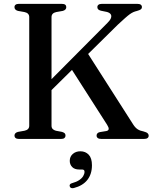

<svg xmlns="http://www.w3.org/2000/svg" viewBox="-20 -720 794 995"><path d="M201 -263.5 536.5 -601Q551 -615 555 -626.5Q559 -638 553.8 -646Q548.5 -654 534.5 -658L503 -664.5Q493 -667 488.8 -671.5Q484.5 -676 484.5 -683Q484.5 -691 490.5 -695.5Q496.5 -700 508.5 -700H691.5Q704 -700 709.8 -695.5Q715.5 -691 715.5 -683Q715.5 -676 710.2 -671.8Q705 -667.5 689 -663Q680 -661 671.8 -657.5Q663.5 -654 653.2 -646.8Q643 -639.5 628 -626.2Q613 -613 590.5 -592L219 -225.5ZM338.5 -380.5 428 -454 670.5 -74.5Q681 -58 693.5 -50Q706 -42 723.5 -39Q740 -34.5 745.2 -29.2Q750.5 -24 750.5 -17Q750.5 -9 744.5 -4.5Q738.5 0 726 0H505Q492.5 0 486.5 -4.8Q480.5 -9.5 480.5 -17.5Q480.5 -24.5 485 -29.2Q489.5 -34 498 -35.5L531.5 -41Q542.5 -43.5 543.2 -51.5Q544 -59.5 535 -73.5ZM247 -68.5Q247 -58 252.8 -51.8Q258.5 -45.5 269.5 -42.5L301.5 -36.5Q312 -33 315.8 -28.8Q319.5 -24.5 319.5 -17Q319.5 -9.5 314 -4.8Q308.5 0 296.5 0H78Q66.5 0 60.8 -4.8Q55 -9.5 55 -17Q55 -31.5 73 -36.5L107 -42.5Q119 -45 125.2 -51.5Q131.5 -58 131.5 -68.5V-631.5Q131.5 -642 125.2 -648.5Q119 -655 107 -657.5L73 -663.5Q55 -668.5 55 -683Q55 -691 60.8 -695.5Q66.5 -700 78 -700H300Q312.5 -700 318 -695.5Q323.5 -691 323.5 -683Q323.5 -668.5 305.5 -663.5L271.5 -657.5Q259.5 -655 253.2 -648.5Q247 -642 247 -631.5ZM391 158.5Q366.5 158.5 354 145.5Q341.5 132.5 341.5 113.5Q341.5 91.5 357.2 77.8Q373 64 396.5 64Q423 64 439.8 81.8Q456.5 99.5 456.5 136.5Q456.5 182 432.8 212.2Q409 242.5 362.5 254.5Q353.5 256.5 348.2 254Q343 251.5 341.5 246Q339.5 240.5 342.5 235.8Q345.5 231 354 229Q376 223 390.2 213.5Q404.5 204 411.2 192.5Q418 181 418 170Q418 158.5 405.5 158.5Z"/></svg>

Font: Fraunces 24pt
Style: Regular
Weight: 400
Version: Version 1.000;[b76b70a41]